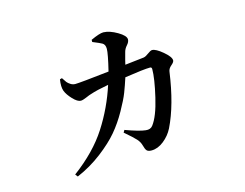

<svg xmlns="http://www.w3.org/2000/svg" viewBox="-90 -723 1181 927"><g transform="rotate(-15 500.0 -259.5)"><path d="M553.7 -401.4 648.4 -412.1Q659.2 -414.1 673.8 -425.3Q688.5 -436.5 696.3 -436.5Q714.8 -436.5 748.5 -408.2Q782.2 -379.9 782.2 -362.3Q782.2 -353.5 767.6 -341.3Q752.9 -329.1 751 -314.5Q728.5 -153.3 677.7 -49.8Q661.1 -16.6 630.9 7.3Q600.6 31.2 569.3 31.2Q552.7 31.2 545.9 23.9Q539.1 16.6 534.2 -2.9Q529.3 -21.5 515.6 -36.6Q502 -51.8 460.9 -86.9L467.8 -98.6Q537.1 -73.2 567.4 -70.3Q590.8 -67.4 602.5 -83Q631.8 -121.1 652.8 -210.9Q673.8 -300.8 673.8 -347.7Q673.8 -357.4 665 -357.4Q634.8 -357.4 538.1 -342.8Q525.4 -303.7 513.2 -272Q501 -240.2 472.2 -189Q443.4 -137.7 409.2 -97.2Q375 -56.6 317.9 -12.7Q260.7 31.2 192.4 60.5L182.6 47.9Q293 -34.2 353.5 -128.4Q414.1 -222.7 448.2 -329.1Q388.7 -318.4 357.4 -307.6Q349.6 -305.7 330.6 -297.4Q311.5 -289.1 301.8 -289.1Q285.2 -289.1 262.7 -313Q240.2 -336.9 232.4 -357.4Q224.6 -378.9 230.5 -415L241.2 -418Q251 -402.3 256.8 -395Q262.7 -387.7 273.4 -380.9Q284.2 -374 296.9 -374Q319.3 -374 466.8 -390.6Q487.3 -474.6 487.3 -499Q487.3 -520.5 473.6 -528.3Q465.8 -533.2 427.7 -548.8V-559.6Q471.7 -580.1 491.2 -580.1Q522.5 -579.1 560.1 -557.1Q597.7 -535.2 597.7 -516.6Q597.7 -503.9 585.4 -490.2Q573.2 -476.6 569.3 -461.9Q556.6 -416 553.7 -401.4Z"/></g></svg>

Font: GenYoMin TW TTF SemiBold
Style: Regular
Weight: 600
Version: Version 1.300